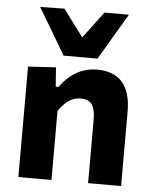

<svg xmlns="http://www.w3.org/2000/svg" viewBox="-54 -818 687 864"><g transform="rotate(5 289.0 -386.5)"><path d="M61.5 0Q61.5 -53.5 61.5 -103.8Q61.5 -154 61.5 -216V-266Q61.5 -323.5 61.5 -381.5Q61.5 -439.5 61.5 -499L187 -506.5L193.5 -419.5H206Q223 -444 247 -465.2Q271 -486.5 302.2 -499.5Q333.5 -512.5 373.5 -512.5Q448.5 -512.5 487 -468.2Q525.5 -424 525.5 -336Q525.5 -303 525.5 -274.8Q525.5 -246.5 525.5 -216Q525.5 -155 525.5 -104.2Q525.5 -53.5 525.5 0H376.5Q376.5 -53.5 376.5 -103.5Q376.5 -153.5 376.5 -208V-288Q376.5 -332 362 -354.2Q347.5 -376.5 310 -376.5Q288.5 -376.5 270.5 -367.8Q252.5 -359 237.5 -344.2Q222.5 -329.5 211 -311.5V-208Q211 -152 211 -102.8Q211 -53.5 211 0ZM216.5 -562Q185 -615.5 154.2 -667.5Q123.5 -719.5 92.5 -771L202 -773Q229 -737 255.8 -701Q282.5 -665 310 -628H275.5Q303 -664.5 329.8 -700Q356.5 -735.5 383 -771H493.5Q463 -719.5 432 -667.5Q401 -615.5 370 -562Z"/></g></svg>

Font: Commissioner Thin
Style: Bold
Weight: 700
Version: Version 1.001;gftools[0.9.23]